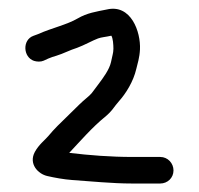

<svg xmlns="http://www.w3.org/2000/svg" viewBox="-20 -701 456 441"><path d="M139 -349.9C165.2 -377.8 192.1 -408.9 220.9 -432.3C238.4 -446.5 241.5 -455.5 253.3 -468.6C268.8 -485.8 286.4 -513.6 293.1 -542.9C295.8 -554.3 300.6 -568.5 301.5 -587.5C303.5 -627.8 280.9 -692.3 225.3 -679.2C201 -674.3 180.1 -671.3 158.7 -658.8C132.9 -643.8 100.2 -637.3 67.3 -622.6L56.7 -618.7C30.8 -609.3 33 -569.5 58.1 -561.2C64.7 -559.1 73.8 -558.7 80.2 -561.6L90.9 -566.5C96.5 -569 103.5 -571.2 109.6 -573C125.2 -577.7 140.9 -586.2 156.9 -591.1C173 -596.9 193.5 -608.5 205.2 -612.7C213.4 -615.7 222.6 -616 235.7 -619C239.5 -613.6 240.5 -598 240.5 -589C240.5 -583.4 239.6 -579.4 238.8 -575.7L234.9 -558.1C231.1 -541 216.7 -521.7 206 -507.5L191 -487.5C186.2 -481.1 172.8 -471.5 163.2 -461.9L112.2 -411.9C103.8 -403.6 98.3 -397 91.4 -389C82.1 -378.2 69.4 -369.1 60 -352C45.2 -324.4 67.6 -301.2 89 -296.6C105.1 -292.9 126.5 -288.9 146.1 -287.5C188.7 -284.6 237.5 -279.5 283 -279.5H348C364.7 -279.5 378.5 -292.3 378.5 -309.5C378.5 -326 365.6 -340.5 348 -340.5H284C234.8 -340.5 185.6 -344.3 139 -349.9Z"/></svg>

Font: CiSf OpenHand
Style: Bd
Weight: 400
Foundry: Cannot Into Space Fonts
Version: Version 0.7892